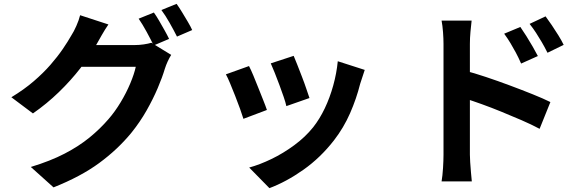

<svg xmlns="http://www.w3.org/2000/svg" viewBox="-20 -884 3040 997"><path d="M779 -819Q792 -801 806.5 -776Q821 -751 835 -726Q849 -701 858 -682L778 -648Q763 -679 741.5 -718.5Q720 -758 700 -787ZM897 -864Q910 -846 925.5 -820.5Q941 -795 955.5 -770.5Q970 -746 978 -728L899 -694Q883 -726 861 -765Q839 -804 818 -832ZM869 -599Q860 -585 851 -565.5Q842 -546 836 -527Q823 -483 799 -426.5Q775 -370 741 -310Q707 -250 661 -193Q590 -107 494.5 -37Q399 33 258 89L140 -17Q242 -48 316 -86.5Q390 -125 445 -170Q500 -215 543 -265Q577 -304 606.5 -353Q636 -402 656.5 -451Q677 -500 685 -537H348L394 -650Q407 -650 437 -650Q467 -650 504 -650Q541 -650 577.5 -650Q614 -650 642 -650Q670 -650 679 -650Q703 -650 726.5 -653.5Q750 -657 766 -662ZM543 -757Q525 -731 508 -701Q491 -671 482 -655Q448 -595 398 -530.5Q348 -466 285.5 -405.5Q223 -345 151 -295L39 -379Q105 -419 155 -462Q205 -505 242 -547.5Q279 -590 306 -629.5Q333 -669 351 -701Q363 -719 376.5 -749.5Q390 -780 396 -805Z M1505 -594Q1512 -578 1523.5 -548.5Q1535 -519 1548 -485.5Q1561 -452 1571 -422Q1581 -392 1587 -375L1467 -333Q1463 -352 1453 -381Q1443 -410 1431 -442.5Q1419 -475 1407 -505Q1395 -535 1386 -555ZM1874 -521Q1866 -497 1860.5 -480Q1855 -463 1850 -448Q1831 -372 1798 -296.5Q1765 -221 1714 -155Q1644 -65 1555.5 -2.5Q1467 60 1379 93L1274 -14Q1329 -29 1390 -58.5Q1451 -88 1508 -130Q1565 -172 1606 -223Q1640 -266 1666.5 -321.5Q1693 -377 1710.5 -440.5Q1728 -504 1734 -566ZM1273 -541Q1283 -522 1295.5 -492Q1308 -462 1321 -429Q1334 -396 1346.5 -365Q1359 -334 1366 -313L1244 -267Q1238 -287 1226.5 -319Q1215 -351 1201 -386.5Q1187 -422 1174.5 -452Q1162 -482 1153 -498Z M2682 -744Q2696 -724 2713 -697Q2730 -670 2745.5 -643Q2761 -616 2773 -593L2686 -554Q2672 -586 2658.5 -611Q2645 -636 2631 -659.5Q2617 -683 2598 -709ZM2813 -799Q2828 -779 2845.5 -753Q2863 -727 2879.5 -700.5Q2896 -674 2907 -651L2823 -610Q2807 -642 2792.5 -666.5Q2778 -691 2763.5 -713.5Q2749 -736 2730 -760ZM2283 -81Q2283 -101 2283 -144.5Q2283 -188 2283 -245.5Q2283 -303 2283 -365.5Q2283 -428 2283 -486.5Q2283 -545 2283 -590Q2283 -635 2283 -656Q2283 -683 2280.5 -717Q2278 -751 2273 -777H2429Q2426 -751 2423 -719Q2420 -687 2420 -656Q2420 -629 2420 -581Q2420 -533 2420 -474.5Q2420 -416 2420 -355Q2420 -294 2420 -238.5Q2420 -183 2420 -141.5Q2420 -100 2420 -81Q2420 -68 2421.5 -42.5Q2423 -17 2425.5 10Q2428 37 2430 58H2273Q2278 29 2280.5 -11.5Q2283 -52 2283 -81ZM2391 -518Q2441 -505 2502.5 -484.5Q2564 -464 2627 -440.5Q2690 -417 2746 -394.5Q2802 -372 2838 -354L2782 -215Q2739 -238 2688 -260Q2637 -282 2584.5 -303.5Q2532 -325 2482 -343Q2432 -361 2391 -374Z"/></svg>

Font: Noto Sans JP Thin
Style: Bold
Weight: 700
Version: Version 2.004-H2;hotconv 1.0.118;makeotfexe 2.5.65603